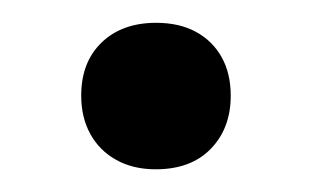

<svg xmlns="http://www.w3.org/2000/svg" viewBox="-20 -139 276 170"><path d="M117.9 10.9Q97.7 10.9 82.8 2.5Q67.9 -5.8 59.9 -20.5Q51.9 -35.1 51.9 -54.3Q51.9 -83.9 69.9 -101.3Q88 -118.8 118.2 -118.8Q138.8 -118.8 153.5 -110.8Q168.2 -102.8 176.3 -88.3Q184.3 -73.9 184.3 -54.3Q184.3 -25.5 166.7 -7.3Q149.1 10.9 117.9 10.9Z"/></svg>

Font: Commissioner Thin
Style: Regular
Weight: 100
Designer: Kostas Bartsokas
Foundry: Kostas Bartsokas
Version: Version 1.001;gftools[0.9.23]